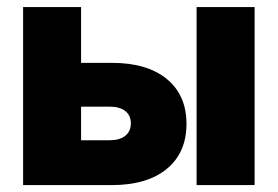

<svg xmlns="http://www.w3.org/2000/svg" viewBox="-20 -536 804 556"><path d="M214.8 -354H303.7Q405.8 -354 462.9 -307.4Q520 -260.7 520 -177.2Q520 -93.8 462.9 -46.9Q405.8 0 303.7 0H46.9V-515.6H214.8ZM214.8 -227.1V-129.9H297.9Q326.7 -129.9 342.8 -142.8Q358.9 -155.8 358.9 -178.7Q358.9 -201.7 342.8 -214.4Q326.7 -227.1 297.9 -227.1ZM549.3 0V-515.6H717.3V0Z"/></svg>

Font: Inter Display ExtraBold
Style: Regular
Weight: 800
Designer: Rasmus Andersson
Foundry: rsms
Version: Version 4.000;git-a52131595